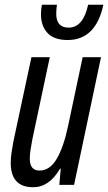

<svg xmlns="http://www.w3.org/2000/svg" viewBox="-20 -776 454 806"><path d="M414 -756H350Q329 -660 268 -660Q216 -660 216 -719Q216 -729 217 -738.5Q218 -748 219 -756H156Q152 -739 152 -716Q152 -667 179.5 -637.5Q207 -608 264 -608Q382 -608 414 -756ZM232 -68H235L229 0H291L404 -536H327L266 -248Q247 -158 218 -109Q189 -60 146 -60Q105 -60 105 -110Q105 -128 108.5 -149Q112 -170 116 -192L189 -536H112L36 -181Q32 -160 28.5 -135.5Q25 -111 25 -93Q25 10 119 10Q187 10 232 -68Z"/></svg>

Font: Noto Sans Display Condensed
Style: Italic
Weight: 400
Width: 3
Designer: Monotype Design team
Foundry: Monotype Imaging Inc.
Version: 1.000